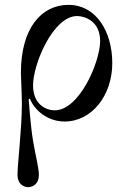

<svg xmlns="http://www.w3.org/2000/svg" viewBox="-20 -488 530 790"><path d="M116 -137C116 -225 199 -422 297 -422C328 -422 392 -402 392 -319C392 -234 307 -34 205 -34C173 -34 116 -55 116 -137ZM52 232C52 268 76 282 96 282C116 282 140 268 140 232C140 202 125 147 116 92C105.1 25.4 98 -80 98 -80L103 -82C122 -34 176 12 246 12C358 12 442 -96 442 -228C442 -360 374 -468 262 -468C150 -468 66 -372 66 -188C66 -180 70 -95 70 -62C70 44 52 184 52 232Z"/></svg>

Font: Old Standard
Style: Regular
Weight: 400
Designer: Alexey Kryukov <alexios@thessalonica.org.ru>
Version: Version 2.0